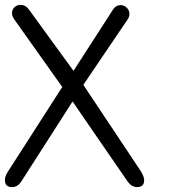

<svg xmlns="http://www.w3.org/2000/svg" viewBox="-20 -762 702 783"><path d="M12.2 -62 233.9 -407.2 38.1 -683.1Q28.8 -697.3 28.8 -708Q28.8 -722.7 39.1 -732.4Q49.3 -742.2 64 -742.2Q84 -742.2 97.2 -724.1L279.8 -473.1L440.9 -723.1Q452.6 -741.2 472.2 -741.2Q486.3 -741.2 497.1 -730.5Q507.8 -719.7 507.8 -705.1Q507.8 -692.9 500 -682.1L319.8 -416L554.2 -64Q567.9 -42 567.9 -26.9Q567.9 1 539.1 1Q517.1 1 501 -21L275.9 -348.1L66.9 -22Q52.2 1 28.8 1Q0 1 0 -27.8Q0 -43 12.2 -62Z"/></svg>

Font: BPreplay
Style: Regular
Weight: 400
Designer: Magenta/George Triantafyllakos
Foundry: Magenta/George Triantafyllakos
Version: Version 1.00